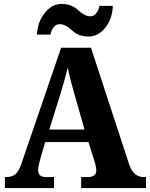

<svg xmlns="http://www.w3.org/2000/svg" viewBox="-20 -957 763 977"><path d="M5 0H255V-56H213Q174 -56 174 -92Q174 -106 179 -124.5Q184 -143 187 -155L210 -234H430L460 -139Q462 -131 466 -117Q470 -103 470 -90Q470 -71 457.5 -63.5Q445 -56 429 -56H393V0H723V-56H711Q659 -56 637 -121L443 -714H291L90 -127Q75 -83 57 -69.5Q39 -56 14 -56H5ZM231 -298 289 -484Q298 -514 307.5 -548Q317 -582 325 -613Q331 -580 340 -546Q349 -512 358 -481L410 -298ZM430 -771Q480 -771 516 -816.5Q552 -862 554 -927H486Q483 -907 470 -890.5Q457 -874 440 -874Q411 -874 377.5 -905.5Q344 -937 294 -937Q244 -937 207.5 -891Q171 -845 168 -781H237Q240 -801 252 -817.5Q264 -834 283 -834Q313 -834 346.5 -802.5Q380 -771 430 -771Z"/></svg>

Font: Noto Serif SemiCondensed Extra
Style: Regular
Weight: 800
Width: 4
Designer: Monotype Design Team
Foundry: Monotype Imaging Inc.
Version: Version 1.002